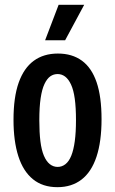

<svg xmlns="http://www.w3.org/2000/svg" viewBox="-20 -763 478 796"><path d="M218 13Q157 13 116.5 -20Q76 -53 56 -115.5Q36 -178 36 -266Q36 -360 57.5 -420.5Q79 -481 120 -511Q161 -541 220 -541Q279 -541 319.5 -511.5Q360 -482 380.5 -422Q401 -362 401 -269Q401 -176 380 -113Q359 -50 318 -18.5Q277 13 218 13ZM219 -71Q237 -71 251.5 -82.5Q266 -94 275.5 -117.5Q285 -141 290 -177.5Q295 -214 295 -265Q295 -317 290 -353.5Q285 -390 274.5 -412.5Q264 -435 250 -445.5Q236 -456 219 -456Q202 -456 188.5 -446.5Q175 -437 164.5 -415Q154 -393 148.5 -356Q143 -319 143 -264Q143 -214 147.5 -177.5Q152 -141 162 -117.5Q172 -94 186.5 -82.5Q201 -71 219 -71ZM250 -596H167L223 -743H329Z"/></svg>

Font: Bricolage Grotesque Condensed Medium
Style: Regular
Weight: 500
Width: 3
Designer: Mathieu Triay
Foundry: Atelier Triay
Version: Version 1.000;gftools[0.9.30]